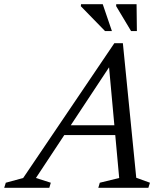

<svg xmlns="http://www.w3.org/2000/svg" viewBox="-86 -891 783 911"><path d="M187.5 -250 203 -296.5H522L506 -250ZM560.5 -47.5 625.5 -24 618 0H380.5L387.5 -24L479.5 -46.5L428 -609.5H456.5L84.5 -46.5L155 -24L148 0H-66L-58.5 -24L24 -46.5L456.5 -686H497ZM445 -743.5H412.5L297.5 -861.5L298.5 -871H401.5ZM563.5 -743.5H536L465 -862L465.5 -871H562Z"/></svg>

Font: Newsreader 16pt 16pt
Style: Italic
Weight: 400
Italic angle: -17°
Version: Version 1.003